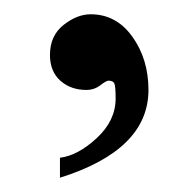

<svg xmlns="http://www.w3.org/2000/svg" viewBox="-20 -120 270 269"><path d="M101 6Q79 6 64.5 -7Q50 -20 50 -43Q50 -70 69 -85Q88 -100 107 -100Q143 -100 165.5 -68.5Q188 -37 188 6Q188 90 64 129V101Q89 98 115.5 73.5Q142 49 142 18Q142 0 140 -3.5Q138 -7 132 -7Q129 -7 120.5 -0.5Q112 6 101 6Z"/></svg>

Font: Judson
Style: Regular
Weight: 400
Version: Version 20110429